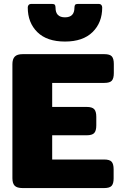

<svg xmlns="http://www.w3.org/2000/svg" viewBox="-20 -955 611 975"><path d="M121 -917Q121 -925 125.5 -930Q130 -935 137 -935H245Q255 -935 258.5 -930.5Q262 -926 262 -916Q262 -867 310 -867Q358 -867 358 -916Q358 -926 361.5 -930.5Q365 -935 375 -935H483Q490 -935 494.5 -930Q499 -925 499 -917Q499 -840 450 -792Q401 -744 310 -744Q218 -744 169.5 -792Q121 -840 121 -917ZM43 -50V-629Q43 -655 55 -667.5Q67 -680 95 -680H510Q538 -680 548 -668.5Q558 -657 558 -630V-584Q558 -557 548 -545.5Q538 -534 510 -534H245V-412H420Q448 -412 458.5 -400.5Q469 -389 469 -362V-318Q469 -291 458.5 -279.5Q448 -268 420 -268H245V-145H509Q537 -145 547 -133.5Q557 -122 557 -95V-49Q557 -23 547 -11.5Q537 0 509 0H95Q66 0 54.5 -12Q43 -24 43 -50Z"/></svg>

Font: Mitr SemiBold
Style: Regular
Weight: 600
Designer: Thanarat Vachiruckul
Foundry: Cadson Demak
Version: Version 1.002